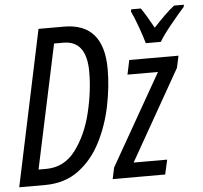

<svg xmlns="http://www.w3.org/2000/svg" viewBox="-53 -822 930 878"><g transform="rotate(-5 411.5 -383.0)"><path d="M0 0H118Q209 0 272.5 -47Q336 -94 375 -170Q414 -246 432 -334Q450 -422 450 -503Q450 -714 268 -714H151ZM95 -73 216 -641H259Q365 -641 365 -498Q365 -408 341 -309.5Q317 -211 265 -142Q213 -73 130 -73ZM429 0 440 -52 678 -470H538L552 -536H778L766 -481L531 -67H685L670 0ZM634 -606H703Q719 -634 758.5 -682.5Q798 -731 821 -756L823 -766H778Q756 -749 732 -725.5Q708 -702 681 -673Q664 -704 649.5 -728Q635 -752 625 -766H581L579 -756Q592 -730 609.5 -681Q627 -632 634 -606Z"/></g></svg>

Font: Noto Sans UI Condensed
Style: Italic
Weight: 400
Width: 3
Italic angle: -12°
Designer: Monotype Design Team
Foundry: Monotype Imaging Inc.
Version: Version 1.901